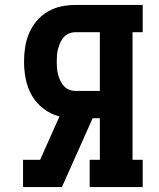

<svg xmlns="http://www.w3.org/2000/svg" viewBox="-20 -755 640 775"><path d="M73 0V-110H142L220 -285Q185 -294 156 -316Q127 -338 109 -369Q91 -400 84 -435.5Q77 -471 77 -506Q77 -536 81.5 -565Q86 -594 97.5 -621Q109 -648 128 -670.5Q147 -693 172.5 -708Q198 -723 226.5 -729Q255 -735 285 -735H556V-625H515V-110H556V0H342V-110H383V-278H354L230 0ZM285 -388H383V-625H285Q271 -625 259 -620Q247 -615 238 -605.5Q229 -596 223.5 -583.5Q218 -571 214.5 -558.5Q211 -546 210 -532.5Q209 -519 209 -506Q209 -493 210 -480Q211 -467 214.5 -454Q218 -441 223.5 -429Q229 -417 238 -407.5Q247 -398 259 -393Q271 -388 285 -388Z"/></svg>

Font: Iosevka Slab XBdEx
Style: Regular
Weight: 800
Width: 7
Monospace: yes
Designer: Belleve Invis
Foundry: Belleve Invis
Version: Version 11.1.0; ttfautohint (v1.8.3)